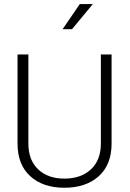

<svg xmlns="http://www.w3.org/2000/svg" viewBox="-20 -904 631 935"><path d="M471.2 -638.7H523.4V-205.1Q523.4 -102.1 460.9 -45.9Q398.4 10.3 293.7 10.3Q189 10.3 127.2 -46.1Q65.4 -102.5 65.4 -205.1V-638.7H118.2V-205.1Q118.2 -124.5 165.8 -79.3Q213.4 -34.2 293.7 -34.2Q374 -34.2 422.6 -79.1Q471.2 -124 471.2 -205.1ZM284.7 -761.7 368.7 -884.3H432.1L330.6 -761.7Z"/></svg>

Font: Yantramanav Light
Style: Regular
Weight: 300
Version: Version 1.001;PS 1.0;hotconv 1.0.72;makeotf.lib2.5.5900; ttf